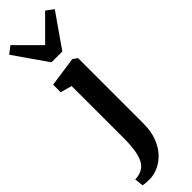

<svg xmlns="http://www.w3.org/2000/svg" viewBox="-387 -867 1105 1105"><g transform="rotate(-45 165.5 -314.0)"><path d="M52 243Q41 243 28.5 242.5Q16 242 6 241Q-4 240 -8 238.5L-14 185Q-7 185 7.8 183Q22.5 181 38 173.5Q64 162 79 135Q94 108 100.8 65.8Q107.5 23.5 107.5 -33L107 -454L37.5 -473.5V-535L216 -560.5H220.5L247 -541.5V-9Q247 53 229.2 100Q211.5 147 182.5 178.2Q153.5 209.5 119.2 225.5Q85 241.5 52 243ZM122 -632.5 -19.5 -835.5 24.5 -869.5 166 -728.5 306.5 -869 351.5 -835.5 210 -632.5Z"/></g></svg>

Font: Merriweather 36pt
Style: Bold
Weight: 700
Designer: Eben Sorkin
Foundry: Eben Sorkin
Version: Version 2.100